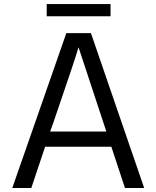

<svg xmlns="http://www.w3.org/2000/svg" viewBox="-20 -893 762 937"><path d="M40 24.4 303.7 -731.4H423.8L683.6 24.4H589.8L523.4 -176.8H200.2L132.8 24.4ZM208 -813.5V-873H519.5V-813.5ZM224.6 -251H499L363.3 -662.1Q349.6 -613.3 240.2 -293.9Z"/></svg>

Font: GenEi M Gothic v2 Regular
Style: Regular
Weight: 400
Version: Version 2.0